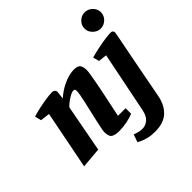

<svg xmlns="http://www.w3.org/2000/svg" viewBox="-231 -948 1339 1339"><g transform="rotate(-45 438.0 -278.5)"><path d="M33 10 118 -421 48 -430 36 -477Q67 -487 104.5 -495Q142 -503 178 -508.5Q214 -514 238 -514Q253 -514 261 -506.5Q269 -499 269 -488Q269 -484 267.5 -472.5Q266 -461 264.5 -449Q263 -437 262 -430Q303 -465 340 -484Q377 -503 407 -510.5Q437 -518 457 -518Q498 -518 509.5 -500Q521 -482 521 -449Q521 -438 516 -408Q511 -378 503.5 -336.5Q496 -295 486 -248.5Q476 -202 466.5 -156Q457 -110 449 -72H524V-18Q496 -5 455.5 2.5Q415 10 380 10Q343 10 322 -2Q301 -14 301 -60Q301 -69 306 -94Q311 -119 318.5 -153Q326 -187 335 -225Q344 -263 351.5 -297.5Q359 -332 364 -358Q369 -384 369 -394Q369 -403 367 -410Q365 -417 351 -417Q341 -417 323 -407.5Q305 -398 285.5 -384Q266 -370 251 -354L185 -3ZM554 190Q516 190 485.5 182Q455 174 436.5 165Q418 156 415 154L435 97Q452 104 470 108.5Q488 113 507 113Q536 113 562 92Q588 71 598 22L689 -429L626 -436L614 -482Q650 -492 690.5 -500.5Q731 -509 767 -514Q803 -519 822 -519Q846 -519 846 -496Q846 -494 839 -457.5Q832 -421 820.5 -362.5Q809 -304 795.5 -234Q782 -164 769 -95Q756 -26 745 30Q731 104 685 147Q639 190 554 190ZM794 -587Q763 -587 738.5 -611Q714 -635 714 -667Q714 -700 738.5 -723.5Q763 -747 794 -747Q827 -747 851.5 -723.5Q876 -700 876 -667Q876 -635 852 -611Q828 -587 794 -587Z"/></g></svg>

Font: Manuale ExtraBold
Style: Italic
Weight: 800
Italic angle: -11°
Designer: Eduardo Tunni / Pablo Cosgaya
Foundry: Eduardo Tunni / Pablo Cosgaya
Version: Version 1.002